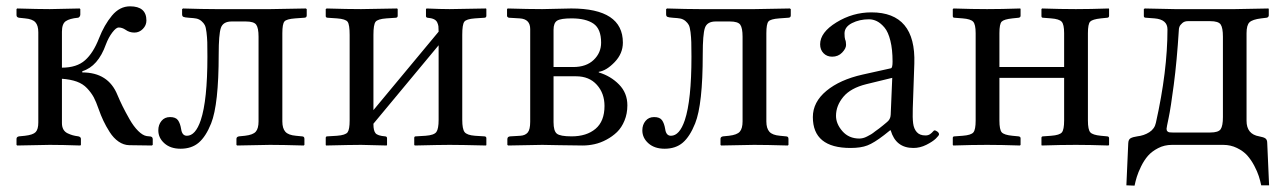

<svg xmlns="http://www.w3.org/2000/svg" viewBox="-20 -458 4063 607"><path d="M32.2 0V-19Q32.2 -25.4 40 -26.9L59.1 -28.8Q84.5 -31.7 92.8 -40.5Q101.1 -49.3 101.1 -70.8V-356Q101.1 -377.4 91.8 -387.7Q82.5 -397.9 59.1 -399.9L40 -401.9Q32.2 -403.3 32.2 -410.2V-429.2L34.2 -431.2Q102.1 -429.2 137.2 -429.2L231.9 -431.2L233.9 -429.2V-412.1Q233.9 -408.2 231.4 -405Q229 -401.9 226.1 -401.9Q200.2 -399.4 188 -391.1Q175.8 -382.8 175.8 -357.9V-244.1Q222.7 -244.1 249 -267.6Q274.9 -290.5 293 -336.9Q309.6 -379.4 334 -408.7Q358.4 -438 391.1 -438Q442.9 -438 442.9 -393.1Q442.9 -377.9 431.6 -366.5Q420.4 -355 404.8 -355Q389.2 -355 377 -363.8Q366.2 -371.1 355 -371.1Q347.2 -371.1 335.2 -355.5Q323.2 -339.8 314.9 -317.9Q290 -248 240.2 -232.9V-229Q322.3 -229 351.1 -158.2Q358.9 -139.6 367.7 -121.8Q376.5 -104 389.4 -81.3Q402.3 -58.6 416.7 -44.2Q431.2 -29.8 443.8 -27.8L452.1 -26.9Q462.9 -26.9 462.9 -18.1V0L460 2L388.2 1Q370.6 0.5 354.7 -10.5Q338.9 -21.5 326.9 -40.3Q314.9 -59.1 306.9 -76.2Q298.8 -93.3 292 -112.8Q283.7 -136.7 276.4 -150.4Q268.1 -165.5 255.1 -179.2Q242.2 -192.9 222.7 -200Q203.1 -207 175.8 -209V-68.8Q175.8 -57.1 180.4 -48.8Q185.1 -40.5 194.1 -36.4Q203.1 -32.2 210.2 -30.3Q217.3 -28.3 228 -26.9Q235.8 -24.9 235.8 -19V0L233.9 2Q176.3 0 137.2 0L34.2 2Z M480.5 -45.9Q480.5 -63.5 490.5 -75.7Q500.5 -87.9 517.6 -87.9Q535.6 -87.9 542.7 -77.9Q549.8 -67.9 552.7 -49.8Q555.7 -28.8 570.8 -28.8Q598.1 -28.8 614.7 -78.1Q635.7 -141.1 635.7 -278.8Q635.7 -308.6 635.3 -324.5Q634.8 -340.3 632.8 -356.2Q630.9 -372.1 627.4 -378.7Q624 -385.3 616.9 -391.4Q609.9 -397.5 600.6 -399.4Q593.3 -400.9 576.7 -401.9Q563.5 -402.8 559.6 -404.8Q555.7 -406.7 555.7 -413.1V-429.2L558.6 -431.2Q621.6 -429.2 661.6 -429.2H835.4L946.8 -431.2L949.7 -429.2V-409.2Q949.7 -401.9 941.4 -401.9L913.6 -399.9Q885.7 -397.9 879.2 -390.1Q872.6 -382.3 872.6 -353V-74.2Q872.6 -52.2 882.1 -41.5Q891.6 -30.8 915.5 -28.8L934.6 -26.9Q942.4 -26.9 942.4 -19V0L940.4 2Q872.6 0 833.5 0L729.5 2L727.5 0V-19Q727.5 -25.4 735.4 -26.9L754.4 -28.8Q779.8 -31.7 788.6 -41.7Q797.4 -51.8 797.4 -74.2V-341.8Q797.4 -369.6 790 -379.9Q782.7 -390.1 757.3 -390.1H712.4Q685.1 -390.1 678.2 -369.6Q671.4 -349.1 671.4 -286.1Q671.4 -127.9 647.5 -67.9Q630.9 -26.4 608.4 -7.1Q585.9 12.2 550.8 12.2Q519 12.2 499.8 -4.9Q480.5 -22 480.5 -45.9Z M1121.6 -429.2 1235.4 -431.2 1237.3 -429.2V-408.2Q1237.3 -402.3 1231.4 -401.9L1201.7 -399.9Q1173.8 -397.9 1167.2 -388.9Q1160.6 -379.9 1160.6 -348.1V-109.9L1366.7 -357.9Q1366.7 -369.1 1366 -375Q1365.2 -380.9 1362.1 -387.5Q1358.9 -394 1351.3 -397.5Q1343.8 -400.9 1331.5 -401.9Q1326.7 -402.8 1326.7 -407.2V-429.2L1328.6 -431.2Q1373.5 -429.2 1401.4 -429.2L1516.6 -431.2L1517.6 -429.2V-408.2Q1517.6 -402.3 1511.7 -401.9L1481.4 -399.9Q1454.1 -397.9 1447.8 -389.2Q1441.4 -380.4 1441.4 -348.1V-79.1Q1441.4 -50.3 1448.7 -40.5Q1456.1 -30.8 1481.4 -28.8L1511.7 -26.9Q1517.6 -26.4 1517.6 -21V0L1516.6 2Q1436.5 0 1401.4 0Q1371.6 0 1291.5 2L1289.6 0V-22Q1289.6 -26.9 1294.4 -26.9L1325.7 -28.8Q1352.5 -30.8 1359.6 -40.8Q1366.7 -50.8 1366.7 -79.1V-314.9L1160.6 -66.9V-64.9Q1160.6 -44.9 1167.2 -36.9Q1173.8 -28.8 1197.8 -26.9Q1203.6 -26.4 1203.6 -21V0L1202.6 2Q1122.6 0 1121.6 0Q1090.8 0 1010.7 2L1009.8 0V-22Q1009.8 -26.9 1014.6 -26.9L1045.4 -28.8Q1072.3 -30.8 1078.9 -39.8Q1085.4 -48.8 1085.4 -77.1V-347.2Q1085.4 -379.9 1079.1 -388.9Q1072.8 -397.9 1045.4 -399.9L1015.6 -401.9Q1009.8 -402.3 1009.8 -407.2V-429.2L1012.7 -431.2Q1078.6 -429.2 1121.6 -429.2Z M1730 -246.1H1792Q1833.5 -246.1 1856.9 -268.6Q1880.4 -291 1880.4 -323.2Q1880.4 -366.7 1856.2 -383.3Q1832 -399.9 1787.1 -399.9Q1752.9 -399.9 1741.5 -392.8Q1730 -385.7 1730 -363.8ZM1730 -216.8V-71.8Q1730 -43.9 1740.5 -35.4Q1751 -26.9 1787.1 -26.9Q1834.5 -26.9 1862.8 -50.8Q1891.1 -74.7 1891.1 -123Q1891.1 -163.1 1866.9 -189.9Q1842.8 -216.8 1801.3 -216.8ZM1586.4 2 1584 0V-18.1Q1584 -26.4 1593.3 -26.9L1625 -28.8Q1640.6 -29.8 1648.4 -39.1Q1656.2 -48.3 1656.2 -73.2V-366.2Q1656.2 -397.9 1623 -399.9L1589.4 -401.9Q1587.4 -401.9 1585.2 -403.8Q1583 -405.8 1583 -407.2V-429.2L1585 -431.2Q1651.4 -429.2 1694.3 -429.2Q1712.4 -429.2 1739.7 -430.2Q1767.1 -431.2 1786.1 -431.2Q1949.2 -431.2 1949.2 -323.2Q1949.2 -288.6 1923.1 -261.5Q1897 -234.4 1873 -231V-229Q1910.6 -217.8 1937 -190.9Q1963.4 -164.1 1963.4 -125Q1963.4 -98.6 1954.3 -76.7Q1945.3 -54.7 1930.7 -40.5Q1916 -26.4 1897.2 -16.4Q1878.4 -6.3 1859.6 -2.2Q1840.8 2 1822.3 2Q1787.1 2 1747.8 1Q1708.5 0 1694.3 0Z M2010.7 -45.9Q2010.7 -63.5 2020.8 -75.7Q2030.8 -87.9 2047.9 -87.9Q2065.9 -87.9 2073 -77.9Q2080.1 -67.9 2083 -49.8Q2085.9 -28.8 2101.1 -28.8Q2128.4 -28.8 2145 -78.1Q2166 -141.1 2166 -278.8Q2166 -308.6 2165.5 -324.5Q2165 -340.3 2163.1 -356.2Q2161.1 -372.1 2157.7 -378.7Q2154.3 -385.3 2147.2 -391.4Q2140.1 -397.5 2130.9 -399.4Q2123.5 -400.9 2106.9 -401.9Q2093.8 -402.8 2089.8 -404.8Q2085.9 -406.7 2085.9 -413.1V-429.2L2088.9 -431.2Q2151.9 -429.2 2191.9 -429.2H2365.7L2477.1 -431.2L2480 -429.2V-409.2Q2480 -401.9 2471.7 -401.9L2443.8 -399.9Q2416 -397.9 2409.4 -390.1Q2402.8 -382.3 2402.8 -353V-74.2Q2402.8 -52.2 2412.4 -41.5Q2421.9 -30.8 2445.8 -28.8L2464.8 -26.9Q2472.7 -26.9 2472.7 -19V0L2470.7 2Q2402.8 0 2363.8 0L2259.8 2L2257.8 0V-19Q2257.8 -25.4 2265.6 -26.9L2284.7 -28.8Q2310.1 -31.7 2318.8 -41.7Q2327.6 -51.8 2327.6 -74.2V-341.8Q2327.6 -369.6 2320.3 -379.9Q2313 -390.1 2287.6 -390.1H2242.7Q2215.3 -390.1 2208.5 -369.6Q2201.7 -349.1 2201.7 -286.1Q2201.7 -127.9 2177.7 -67.9Q2161.1 -26.4 2138.7 -7.1Q2116.2 12.2 2081.1 12.2Q2049.3 12.2 2030 -4.9Q2010.7 -22 2010.7 -45.9Z M2800.8 -211.9 2718.8 -191.9Q2669.4 -179.7 2646.2 -151.9Q2623 -124 2623 -91.8Q2623 -66.4 2643.3 -43.2Q2663.6 -20 2696.8 -20Q2702.1 -20 2708.3 -21.5Q2714.4 -22.9 2721.4 -26.6Q2728.5 -30.3 2733.9 -33.4Q2739.3 -36.6 2747.1 -43L2759.3 -51.8Q2763.2 -54.7 2771.5 -61.5L2782.7 -70.8Q2795.4 -80.1 2795.9 -95.2ZM2795.9 -45.9H2793.9L2774.9 -30.8Q2743.2 -6.3 2722.4 1.7Q2701.7 9.8 2668.9 9.8Q2549.8 9.8 2549.8 -87.9Q2549.8 -135.3 2592.8 -170.9Q2635.3 -206.1 2707 -222.2L2796.9 -242.2Q2801.8 -243.7 2801.8 -263.2Q2801.8 -301.8 2794.9 -329.3Q2788.1 -356.9 2776.4 -370.8Q2764.6 -384.8 2752.4 -390.9Q2740.2 -397 2727.1 -397Q2697.3 -397 2673.6 -385Q2649.9 -373 2649.9 -352.1Q2649.9 -338.9 2651.9 -333Q2654.8 -327.1 2654.8 -315.9Q2654.8 -304.7 2642.3 -291.7Q2629.9 -278.8 2610.8 -278.8Q2594.2 -278.8 2583.5 -289.8Q2572.8 -300.8 2572.8 -317.9Q2572.8 -355.5 2624.3 -387.2Q2675.8 -418.9 2734.9 -418.9Q2876 -418.9 2870.6 -256.8L2865.7 -115.2Q2864.7 -85 2866.9 -67.9Q2869.1 -50.8 2878.4 -40.3Q2887.7 -29.8 2905.8 -29.8Q2914.6 -29.8 2920.4 -33.9Q2926.3 -38.1 2929.4 -42Q2932.6 -45.9 2934.6 -45.9Q2938 -45.9 2943.4 -42Q2948.7 -38.1 2948.7 -33.2Q2948.7 -29.8 2938.7 -20Q2928.7 -10.3 2908.7 -0.2Q2888.7 9.8 2867.7 9.8Q2812 9.8 2795.9 -45.9Z M3344.2 -77.1V-211.9H3139.6V-77.1Q3139.6 -47.9 3147 -39.6Q3154.8 -31.2 3180.7 -28.8L3200.2 -26.9Q3206.5 -25.9 3206.5 -21V0L3204.6 2Q3145 0 3100.6 0Q3053.2 0 2993.7 2L2992.2 0V-22Q2992.2 -26.9 2997.6 -26.9L3023.4 -28.8Q3050.3 -30.8 3057.4 -39.6Q3064.5 -48.3 3064.5 -77.1V-353Q3064.5 -380.9 3056.6 -389.4Q3048.8 -397.9 3023.4 -399.9L2997.6 -401.9Q2992.2 -401.9 2992.2 -407.2V-429.2L2994.6 -431.2Q3054.2 -429.2 3100.6 -429.2Q3146 -429.2 3205.6 -431.2L3206.5 -429.2V-408.2Q3206.5 -402.8 3200.2 -401.9L3180.7 -399.9Q3153.8 -397 3146.7 -389.6Q3139.6 -382.3 3139.6 -353V-246.1H3344.2V-353Q3344.2 -380.9 3336.4 -389.4Q3328.6 -397.9 3303.2 -399.9L3277.3 -401.9Q3272.5 -401.9 3272.5 -407.2V-429.2L3274.4 -431.2Q3334 -429.2 3381.3 -429.2Q3425.8 -429.2 3485.4 -431.2L3486.3 -429.2V-408.2Q3486.3 -402.3 3480.5 -401.9L3460.4 -399.9Q3433.6 -397 3426.5 -389.6Q3419.4 -382.3 3419.4 -353V-77.1Q3419.4 -47.9 3427 -39.6Q3434.6 -31.2 3460.4 -28.8L3480.5 -26.9Q3486.3 -26.4 3486.3 -21V0L3484.4 2Q3424.8 0 3381.3 0Q3333 0 3273.4 2L3272.5 0V-22Q3272.5 -26.9 3277.3 -26.9L3303.2 -28.8Q3330.1 -30.8 3337.2 -39.6Q3344.2 -48.3 3344.2 -77.1Z M3541 127.9 3546.9 -4.9Q3547.4 -17.1 3554.4 -21Q3561.5 -24.9 3575.2 -26.9Q3596.7 -29.3 3613.5 -40Q3630.4 -50.8 3634.3 -69.8Q3670.9 -233.4 3670.9 -365.2Q3670.9 -396.5 3629.9 -399.9L3603 -401.9Q3596.2 -401.9 3596.2 -407.2V-429.2L3599.1 -431.2Q3676.8 -429.2 3693.8 -429.2H3884.3L3990.2 -431.2L3991.2 -429.2V-409.2Q3991.2 -406.2 3988.8 -404.1Q3986.3 -401.9 3983.9 -401.9L3967.3 -399.9Q3939.5 -396.5 3930.2 -387.5Q3920.9 -378.4 3920.9 -353V-76.2Q3920.9 -33.7 3960.9 -26.9Q3975.1 -24.4 3980.7 -20.3Q3986.3 -16.1 3986.3 -5.9L3992.2 127.9H3967.3Q3964.4 113.8 3959.7 99.1Q3955.1 84.5 3945.3 65.9Q3935.5 47.4 3923.1 33.4Q3910.6 19.5 3890.6 9.8Q3870.6 0 3847.2 0H3685.1Q3661.1 0 3641.4 10.3Q3621.6 20.5 3609.4 34.4Q3597.2 48.3 3587.6 67.9Q3578.1 87.4 3574 101.1Q3569.8 114.7 3566.9 128.9ZM3668 -50.8Q3668 -45.4 3670.9 -42.7Q3673.8 -40 3677.2 -39.6Q3680.7 -39.1 3687 -39.1H3806.2Q3832 -39.1 3839.1 -49.6Q3846.2 -60.1 3846.2 -87.9V-341.8Q3846.2 -370.1 3839.1 -380.6Q3832 -391.1 3806.2 -391.1H3734.9Q3724.6 -391.1 3717.8 -385Q3710.9 -378.9 3709 -373.8Q3707 -368.7 3707 -365.2Q3700.7 -264.6 3690.9 -190.4Q3681.2 -116.2 3674.6 -85.2Q3668 -54.2 3668 -50.8Z"/></svg>

Font: Linux Libertine Display G
Style: Regular
Weight: 400
Designer: Philipp H. Poll
Foundry: Philipp H. Poll
Version: Version 5.0.9